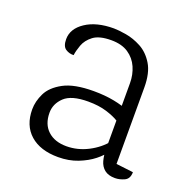

<svg xmlns="http://www.w3.org/2000/svg" viewBox="-99 -595 695 706"><g transform="rotate(20 248.5 -242.0)"><path d="M231 -500Q249 -500 279 -495Q309 -490 339 -474Q369 -458 389.5 -424.5Q410 -391 410 -334V-35L477 -27Q477 -1 458.5 7.5Q440 16 422 16Q396 16 381 4Q366 -8 360.5 -28.5Q355 -49 355 -75V-331Q355 -364 342.5 -392.5Q330 -421 304 -438.5Q278 -456 237 -456Q190 -456 167 -438.5Q144 -421 135.5 -397.5Q127 -374 125 -357Q108 -356 93.5 -365.5Q79 -375 79 -403Q79 -444 121 -472Q163 -500 231 -500ZM240 -258Q284 -258 320 -251Q356 -244 379 -233V-165Q374 -173 355.5 -184.5Q337 -196 306.5 -205.5Q276 -215 234 -215Q169 -215 141.5 -189Q114 -163 114 -128Q114 -83 141 -58Q168 -33 214 -33Q258 -33 298.5 -54Q339 -75 365 -108L370 -69Q359 -51 334.5 -31.5Q310 -12 275.5 1.5Q241 15 199 15Q129 15 89.5 -20Q50 -55 50 -118Q50 -149 65.5 -181Q81 -213 122.5 -235.5Q164 -258 240 -258Z"/></g></svg>

Font: Karma Variable Light
Style: Regular
Weight: 300
Designer: Joana Correia
Foundry: Indian Type Foundry
Version: Version 3.000